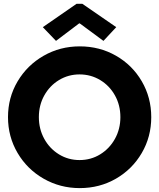

<svg xmlns="http://www.w3.org/2000/svg" viewBox="-20 -968 826 996"><path d="M21.5 -360.4Q21.5 -461.9 71.3 -545.9Q121.1 -629.9 206.3 -678.7Q291.5 -727.5 393.6 -727.5Q496.6 -727.5 581.5 -679Q666.5 -630.4 715.6 -546.1Q764.6 -461.9 764.6 -360.4Q764.6 -258.3 715.3 -174.1Q666 -89.8 581.3 -41Q496.6 7.8 393.6 7.8Q292 7.8 206.5 -41Q121.1 -89.8 71.3 -174.3Q21.5 -258.8 21.5 -360.4ZM604.5 -360.4Q604.5 -422.4 576.4 -472.9Q548.3 -523.4 499.8 -552.7Q451.2 -582 392.6 -582Q334.5 -582 286.1 -552.7Q237.8 -523.4 209.7 -472.9Q181.6 -422.4 181.6 -360.4Q181.6 -298.8 209.5 -248Q237.3 -197.3 285.6 -167.5Q334 -137.7 392.6 -137.7Q451.7 -137.7 500 -167.5Q548.3 -197.3 576.4 -248Q604.5 -298.8 604.5 -360.4ZM202.1 -827.1 377 -948.2H407.2L583 -827.1L516.6 -755.9L393.6 -846.7H390.6L270.5 -755.9Z"/></svg>

Font: Reddit Sans Chocolate ExtraBold
Style: Regular
Weight: 800
Designer: Stephen Hutchings
Foundry: Reddit
Version: Version 1.011